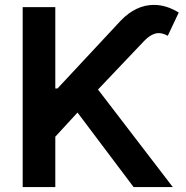

<svg xmlns="http://www.w3.org/2000/svg" viewBox="-20 -756 750 776"><path d="M678.3 0H519.9L293.3 -301.1L203.5 -203.5V0H71.7V-727.3H203.5V-398.4H212.4L468 -672.6Q529.5 -736.2 602.3 -736.2Q652.3 -736.2 702.4 -705.3L658 -611.2Q638.5 -622.2 621.4 -622.2Q592.3 -622.2 559.7 -587.4L376.1 -394.2Z"/></svg>

Font: Linik Sans SemiBold
Style: Regular
Weight: 600
Designer: Fonts by Rasmus Andersson / Changes by Cristiano Sobral with parts from Marc Monis
Foundry: rsms
Version: Version 3.020; ttfautohint (v1.6)